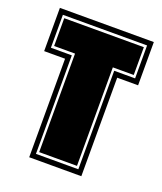

<svg xmlns="http://www.w3.org/2000/svg" viewBox="-100 -562 533 630"><g transform="rotate(20 166.0 -247.5)"><path d="M75 0V-344H2V-495H330V-344H257V0ZM92 -18H240V-362H313V-477H19V-362H92ZM100 -27V-371H27V-468H305V-371H232V-27Z"/></g></svg>

Font: Alumni Sans Collegiate One
Style: Regular
Weight: 400
Designer: Robert E. Leuschke
Foundry: Robert E. Leuschke
Version: Version 1.100